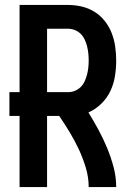

<svg xmlns="http://www.w3.org/2000/svg" viewBox="-20 -755 540 775"><path d="M59 0V-287H18V-383H59V-735H255Q283 -735 310.5 -728.5Q338 -722 362 -707Q386 -692 403.5 -669.5Q421 -647 431 -621Q441 -595 445 -567Q449 -539 449 -511Q449 -479 444 -447.5Q439 -416 425.5 -387.5Q412 -359 389 -336.5Q366 -314 337 -301Q358 -267 377.5 -231Q397 -195 412.5 -157.5Q428 -120 438.5 -80.5Q449 -41 449 0H338Q338 -39 326.5 -77.5Q315 -116 298.5 -151.5Q282 -187 261.5 -221Q241 -255 219 -287H170V0ZM170 -383H255Q269 -383 282.5 -388.5Q296 -394 306 -404Q316 -414 322 -427.5Q328 -441 331.5 -454.5Q335 -468 336.5 -482.5Q338 -497 338 -511Q338 -525 336.5 -539.5Q335 -554 331.5 -568Q328 -582 322 -595Q316 -608 306 -618Q296 -628 282.5 -633.5Q269 -639 255 -639H170Z"/></svg>

Font: Zed Mono
Style: Bold
Weight: 700
Monospace: yes
Designer: Belleve Invis
Foundry: Belleve Invis
Version: Version 1.0.0; ttfautohint (v1.8.4)